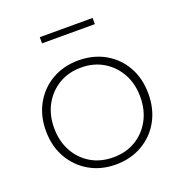

<svg xmlns="http://www.w3.org/2000/svg" viewBox="-125 -795 859 905"><g transform="rotate(-20 305.0 -342.5)"><path d="M305 -521Q379 -521 437.5 -488Q496 -455 529 -396Q562 -337 562 -261Q562 -184 529 -125Q496 -66 437.5 -32.5Q379 1 305 1Q231 1 173 -32.5Q115 -66 81.5 -125Q48 -184 48 -261Q48 -337 81.5 -396Q115 -455 173 -488Q231 -521 305 -521ZM305 -485Q242 -485 193.5 -456Q145 -427 117 -376.5Q89 -326 89 -260Q89 -194 117 -143Q145 -92 193.5 -63.5Q242 -35 305 -35Q368 -35 416.5 -63.5Q465 -92 493 -143Q521 -194 521 -260Q521 -326 493 -376.5Q465 -427 416.5 -456Q368 -485 305 -485ZM172 -686H437V-655H172Z"/></g></svg>

Font: Alexandria ExtraLight
Style: Regular
Weight: 250
Designer: Mohamed Gaber
Foundry: Kief Type Foundry
Version: Version 5.100